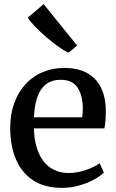

<svg xmlns="http://www.w3.org/2000/svg" viewBox="-20 -899 564 930"><path d="M280 11Q195.5 11 139.8 -26Q84 -63 56.8 -128.5Q29.5 -194 29.5 -279.5Q29.5 -345.5 48.8 -399Q68 -452.5 103 -490.8Q138 -529 186.2 -549.5Q234.5 -570 291.5 -570Q386 -570 437.8 -518.5Q489.5 -467 492.5 -370.5Q492.5 -340 491 -317.2Q489.5 -294.5 485.5 -277H144.5Q145 -229.5 156.2 -189.8Q167.5 -150 188.5 -121.2Q209.5 -92.5 240.8 -76.8Q272 -61 312.5 -61Q354.5 -61 397.2 -76Q440 -91 462.5 -108.5L483 -63.5Q465 -45 433.2 -28Q401.5 -11 361.5 0Q321.5 11 280 11ZM144.5 -331H378.5Q379.5 -339.5 380.2 -352Q381 -364.5 381 -374Q381 -434.5 356.5 -473.5Q332 -512.5 273.5 -512.5Q247 -512.5 224.8 -503.5Q202.5 -494.5 185.2 -473.8Q168 -453 157.5 -418Q147 -383 144.5 -331ZM311.5 -644Q292.5 -652 264 -672.2Q235.5 -692.5 205 -718.5Q174.5 -744.5 150 -770Q125.5 -795.5 114.5 -813.5L191.5 -879L353.5 -678.5L312.5 -644Z"/></svg>

Font: Merriweather Light 18pt Medium
Style: Regular
Weight: 500
Version: Version 2.100